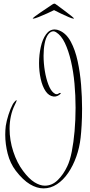

<svg xmlns="http://www.w3.org/2000/svg" viewBox="-20 -827 499 1062"><path d="M221 215Q184 215 145.5 192Q107 169 67 117Q36 76 22.5 23Q9 -30 9 -82Q9 -107 12 -131Q16 -158 27 -192.5Q38 -227 50 -249Q54 -257 61.5 -265Q69 -273 71 -273Q72 -273 72 -271Q72 -267 62 -247Q47 -217 40 -183.5Q33 -150 33 -115Q33 -51 53.5 11.5Q74 74 108 119Q140 162 170.5 181Q201 200 228 200Q268 200 299.5 169Q331 138 352 93Q367 62 377 11.5Q387 -39 392.5 -101.5Q398 -164 398 -231Q398 -299 392 -365Q386 -431 372.5 -489Q359 -547 339 -589Q319 -631 290 -649Q282 -654 275 -654Q267 -654 259.5 -649Q252 -644 246 -636Q233 -618 227 -586.5Q221 -555 221 -519Q221 -477 228 -434.5Q235 -392 247.5 -359.5Q260 -327 276 -314Q285 -306 293 -306Q300 -306 304 -309.5Q308 -313 312 -313Q319 -313 314 -307.5Q309 -302 299 -297Q289 -292 277 -293Q250 -296 232 -323Q214 -350 205 -391.5Q196 -433 196 -477Q196 -524 205.5 -567Q215 -610 234.5 -637Q254 -664 282 -664Q296 -664 309 -658Q347 -642 371.5 -596.5Q396 -551 409.5 -488.5Q423 -426 428.5 -358Q434 -290 434 -227Q434 -176 431.5 -134Q429 -92 426 -66Q420 -11 402 39.5Q384 90 357 129.5Q330 169 295 192Q260 215 221 215ZM165 -724Q161 -724 161 -726Q161 -727 173.5 -736.5Q186 -746 204.5 -758.5Q223 -771 241 -783Q259 -795 269 -802Q277 -807 281 -807Q285 -807 292 -801Q302 -794 318 -782Q334 -770 350.5 -757.5Q367 -745 378 -736Q389 -727 389 -726Q389 -724 386 -724Q380 -724 360 -732.5Q340 -741 317 -752Q294 -763 279 -771Q265 -764 240 -752.5Q215 -741 193 -732.5Q171 -724 165 -724Z"/></svg>

Font: Inspiration
Style: Regular
Weight: 400
Designer: Robert E. Leuschke
Foundry: Robert E. Leuschke
Version: Version 2.010; ttfautohint (v1.8.3)